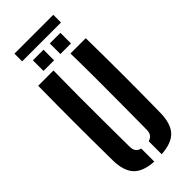

<svg xmlns="http://www.w3.org/2000/svg" viewBox="-325 -1085 1143 1143"><g transform="rotate(-45 246.5 -513.5)"><path d="M46.2 -172.4Q44.2 -328.8 44.2 -486.4Q44.2 -643.9 46.2 -800H174.9Q173.2 -695.9 172.9 -587.4Q172.5 -479 173.2 -370.6Q173.9 -262.1 174.7 -157.9Q174.7 -134.7 184.7 -120.9Q194.8 -107.1 215.8 -101.2V8.1Q126.4 2.5 87 -40Q47.6 -82.5 46.2 -172.4ZM277.9 8.1V-101.2Q298.5 -107.1 308.2 -121.1Q318 -135.1 318 -157.9Q318.9 -262.1 319.5 -370.6Q320.2 -479 320 -587.4Q319.9 -695.9 318 -800H446.7Q449 -643.9 449.1 -486.4Q449.2 -328.8 446.7 -172.4Q445.4 -82.5 406.1 -40Q366.7 2.5 277.9 8.1ZM273.2 -840V-929.3H362.5V-840ZM131 -840V-929.3H220.3V-840ZM81.5 -1035.1H408.5V-970.2H81.5Z"/></g></svg>

Font: Big Shoulders Stencil Text SC Thin
Style: Regular
Weight: 100
Designer: Patric King
Foundry: XO Type Co
Version: Version 2.001